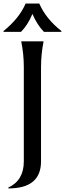

<svg xmlns="http://www.w3.org/2000/svg" viewBox="-20 -972 369 1090"><path d="M125.5 -952.1H203.1Q239.3 -866.7 328.6 -795.9V-791H229.5Q190.4 -831.1 164.1 -893.1Q137.7 -829.6 99.1 -791H0V-795.9Q89.4 -867.7 125.5 -952.1ZM100.6 -737.3H227.5Q212.9 -664.1 212.9 -590.8V-55.7Q212.9 97.7 27.3 97.7V92.8Q115.2 52.2 115.2 -55.7V-590.8Q115.2 -664.1 100.6 -737.3Z"/></svg>

Font: Classica
Style: Book
Weight: 400
Version: Version 1.001